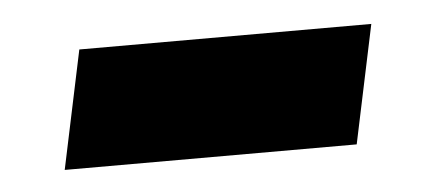

<svg xmlns="http://www.w3.org/2000/svg" viewBox="-26 -728 471 207"><g transform="rotate(-5 209.0 -624.0)"><path d="M37.5 -559.5 64.5 -687.5H380.5L353.5 -559.5ZM116 -622.5H308H116Z"/></g></svg>

Font: Tourney Black
Style: Italic
Weight: 900
Italic angle: -12°
Version: Version 1.015